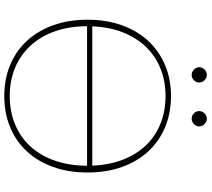

<svg xmlns="http://www.w3.org/2000/svg" viewBox="-62 -844 912 827"><g transform="rotate(90 393.5 -430.0)"><path d="M64.5 0ZM722.5 -351.5Q722.5 -269 698.5 -202.8Q674.5 -136.5 631 -89.8Q587.5 -43 527 -18Q466.5 7 393 7Q320.5 7 260 -18Q199.5 -43 156 -89.8Q112.5 -136.5 88.5 -202.8Q64.5 -269 64.5 -351.5Q64.5 -433.5 88.5 -500Q112.5 -566.5 156 -613.2Q199.5 -660 260 -685.5Q320.5 -711 393 -711Q466.5 -711 527 -685.8Q587.5 -660.5 631 -613.8Q674.5 -567 698.5 -500.5Q722.5 -434 722.5 -351.5ZM393 -16.5Q459.5 -16.5 514.8 -39.2Q570 -62 609.5 -104.8Q649 -147.5 671 -209.5Q693 -271.5 693.5 -349.5H92.5Q92.5 -271.5 115 -209.5Q137.5 -147.5 177.2 -104.8Q217 -62 272 -39.2Q327 -16.5 393 -16.5ZM393 -687.5Q329 -687.5 275.2 -666Q221.5 -644.5 182 -603.8Q142.5 -563 119.2 -504.5Q96 -446 93 -372H693Q690 -446 667 -504.5Q644 -563 604.8 -603.8Q565.5 -644.5 511.5 -666Q457.5 -687.5 393 -687.5ZM335 -832Q335 -819.5 325 -809.8Q315 -800 302 -800Q295.5 -800 289.5 -802.8Q283.5 -805.5 279 -810Q274.5 -814.5 271.8 -820.2Q269 -826 269 -832Q269 -845.5 279 -855.5Q289 -865.5 302 -865.5Q315 -865.5 325 -855.5Q335 -845.5 335 -832ZM524 -832Q524 -819.5 513.8 -809.8Q503.5 -800 491 -800Q477.5 -800 467.8 -809.8Q458 -819.5 458 -832Q458 -845.5 467.8 -855.5Q477.5 -865.5 491 -865.5Q503.5 -865.5 513.8 -855.5Q524 -845.5 524 -832Z"/></g></svg>

Font: Lato Thin
Style: Regular
Weight: 200
Designer: Lukasz Dziedzic
Foundry: tyPoland Lukasz Dziedzic
Version: Version 2.007; 2014-02-27